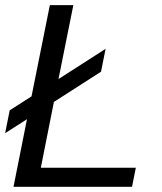

<svg xmlns="http://www.w3.org/2000/svg" viewBox="-48 -718 622 738"><path d="M73.2 -347.7 143.6 -698.2H233.9L176.8 -414.1L357.9 -530.3L340.3 -442.4L159.2 -326.2L108.9 -73.2H474.1L459.5 0H3.9L55.7 -259.8L-28.3 -206.1L-10.7 -293.9Z"/></svg>

Font: Sansation
Style: Italic
Weight: 400
Designer: Bernd Montag
Version: Version 1.301